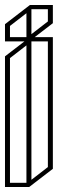

<svg xmlns="http://www.w3.org/2000/svg" viewBox="-20 -750 232 770"><path d="M0 0V-524L78 -584H0V-653L100 -730H192V-657L119 -601H192V-73L97 0ZM172 -664V-713H106V-613ZM20 -646V-601H86V-697ZM172 -80V-584H106V-29ZM20 -517V-17H86V-568Z"/></svg>

Font: Imposible
Style: Regular
Weight: 400
Designer: Rodrigo Fuenzalida
Foundry: fragTYPE
Version: Version 1.000